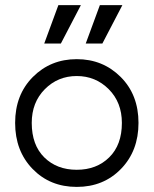

<svg xmlns="http://www.w3.org/2000/svg" viewBox="-20 -713 600 750"><path d="M104 -232.9Q104 -146.5 153.1 -98.1Q202.1 -49.8 279.8 -49.8Q357.4 -49.8 406.7 -98.4Q456.1 -147 456.1 -232.9Q456.1 -313 404.8 -364.5Q353.5 -416 279.8 -416Q206.1 -416 155 -364.5Q104 -313 104 -232.9ZM39.1 -232.9Q39.1 -342.8 108.4 -412.4Q177.7 -481.9 279.8 -481.9Q381.8 -481.9 451.4 -412.4Q521 -342.8 521 -232.9Q521 -123.5 452.6 -53.2Q384.3 17.1 279.8 17.1Q175.3 17.1 107.2 -53.2Q39.1 -123.5 39.1 -232.9ZM152.8 -543 208 -692.9H295.9L217.8 -543ZM314.9 -543 370.1 -692.9H458L379.9 -543Z"/></svg>

Font: Kreadon
Style: Regular
Weight: 400
Designer: kohakuno
Foundry: StudioGnu
Version: Version 1.000;Glyphs 3.1.2 (3151)